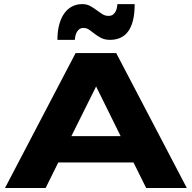

<svg xmlns="http://www.w3.org/2000/svg" viewBox="-20 -935 954 955"><path d="M644 -127H270L207 0H4.9L356 -670.9H558.1L909.2 0H707ZM335 -257.8H580.1L458 -504.9ZM649.9 -914.6Q649.9 -867.7 641.6 -834Q633.3 -800.3 617.4 -778.8Q601.6 -757.3 578.9 -747.1Q556.2 -736.8 527.8 -736.8Q501.5 -736.8 483.4 -746.1Q465.3 -755.4 451.2 -766.4Q437 -777.3 424.3 -786.6Q411.6 -795.9 396 -795.9Q381.3 -795.9 372.8 -788.6Q364.3 -781.2 359.9 -771.2Q355.5 -761.2 354 -751.5Q352.5 -741.7 352.1 -736.8H265.6Q265.6 -778.3 274.2 -811.3Q282.7 -844.2 298.8 -867.2Q314.9 -890.1 337.6 -902.3Q360.4 -914.6 388.7 -914.6Q411.6 -914.6 428.5 -905.3Q445.3 -896 460 -885Q474.6 -874 488.5 -865Q502.4 -856 520 -856Q534.7 -856 543.2 -863.3Q551.8 -870.6 556.2 -880.1Q560.5 -889.6 562 -899.4Q563.5 -909.2 564 -914.6H649.9Z"/></svg>

Font: Syncopate
Style: Bold
Weight: 700
Designer: Astigmatic (AOETI)
Foundry: Astigmatic (AOETI)
Version: Version 1.001 2011